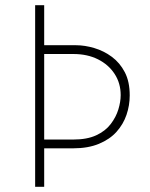

<svg xmlns="http://www.w3.org/2000/svg" viewBox="-20 -723 582 743"><path d="M274 -548Q308 -548 345 -537Q382 -526 413 -503Q444 -480 463 -443.5Q482 -407 482 -354Q482 -315 469.5 -278.5Q457 -242 431 -213Q405 -184 363 -166.5Q321 -149 263 -149H151V0H116V-703H151V-548ZM263 -183Q317 -183 352.5 -199.5Q388 -216 408.5 -243Q429 -270 438 -299.5Q447 -329 447 -355Q447 -401 423.5 -437Q400 -473 359 -493.5Q318 -514 264 -514H151V-183Z"/></svg>

Font: Josefin Sans ExtraLight
Style: Regular
Weight: 250
Designer: Santiago Orozco
Foundry: Typemade
Version: Version 2.000